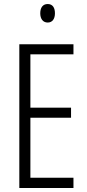

<svg xmlns="http://www.w3.org/2000/svg" viewBox="-20 -934 432 954"><path d="M217 -914C192 -914 180 -895 180 -868C180 -841 193 -822 217 -822C240 -822 253 -840 253 -868C253 -895 242 -914 217 -914ZM345 0V-51H131V-349H333V-399H131V-664H345V-714H76V0Z"/></svg>

Font: Noto Sans Kannada ExtraCondensed Light
Style: Regular
Weight: 300
Width: 2
Designer: Jelle Bosma - Monotype Design Team
Foundry: Monotype Imaging Inc.
Version: Version 2.005